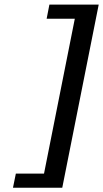

<svg xmlns="http://www.w3.org/2000/svg" viewBox="-20 -708 458 852"><path d="M256.3 125H37.6L50.3 62.5H175.3L312 -625H187L199.2 -687.5H418Z"/></svg>

Font: Juliett
Style: Bold Italic
Weight: 700
Italic angle: -11.25°
Designer: GGBotNet
Foundry: GGBotNet
Version: 0.60